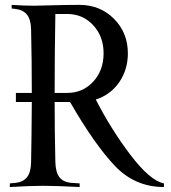

<svg xmlns="http://www.w3.org/2000/svg" viewBox="-20 -752 689 772"><path d="M43.9 -341.8V-378.4H107.9Q107.9 -510.3 105 -632.3Q104.5 -672.9 88.6 -692.9Q72.8 -712.9 40.5 -716.3L26.9 -717.8V-732.4Q74.7 -729 116.7 -729Q130.9 -729 188.5 -730.7Q246.1 -732.4 299.3 -732.4Q382.3 -732.4 438.2 -676.5Q494.1 -620.6 494.1 -537.6Q494.1 -472.2 459.7 -421.9Q425.3 -371.6 365.2 -351.6Q426.8 -231.9 502.9 -131.3Q583 -25.4 639.2 -14.6V0Q523.4 0 442.9 -84Q360.8 -169.9 261.7 -341.8H199.7Q199.7 -227.1 202.6 -100.1Q203.6 -59.1 219.5 -38.8Q235.4 -18.6 270 -16.6L300.3 -14.6V0Q207 -4.9 153.8 -4.9Q101.1 -4.9 19.5 0V-14.6L40.5 -16.6Q72.8 -19.5 88.6 -39.6Q104.5 -59.6 105 -100.1Q106.9 -188 107.9 -341.8ZM199.7 -378.4H250Q313 -378.4 354.7 -423.6Q396.5 -468.8 396.5 -537.6Q396.5 -605.5 354.7 -650.6Q313 -695.8 250 -695.8H202.6Q199.7 -536.6 199.7 -378.4Z"/></svg>

Font: Flanker
Style: Regular
Weight: 400
Designer: Flanker
Foundry: Flanker
Version: Version 2.027